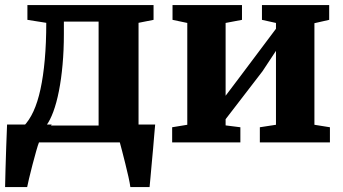

<svg xmlns="http://www.w3.org/2000/svg" viewBox="-22 -574 1384 774"><path d="M47.5 0V-64L72.5 -64.5Q95.5 -87.5 112.8 -125Q130 -162.5 141.2 -214.5Q152.5 -266.5 158.5 -333.5Q164.5 -400.5 164.5 -482L88.5 -494V-553.5H597V-494L536.5 -482V0ZM164.5 -68H375.5V-487H235.5V-437Q235.5 -371.5 230.2 -313.2Q225 -255 215.5 -207Q206 -159 193 -123.8Q180 -88.5 164.5 -68ZM-1.5 180Q-1 151.5 0.2 109.2Q1.5 67 3 19.5Q4.5 -28 6.5 -72H186.5L135.5 -1Q131 10 123.8 35.5Q116.5 61 108.8 90.8Q101 120.5 95.2 145.2Q89.5 170 87.5 180ZM503.5 180Q501.5 164.5 495.8 138.8Q490 113 483 85Q476 57 470 33.8Q464 10.5 461 0L425 -72H603.5Q602 -58 600 -32.2Q598 -6.5 595.2 24.8Q592.5 56 589.5 86.8Q586.5 117.5 584.5 142.5Q582.5 167.5 581 180Z M672 0V-61L733 -71V-481.5L673.5 -494V-553.5H953.5V-494L887.5 -481.5V-188L943 -261.5L1090.5 -458V-481.5L1034 -494V-553.5H1305V-494L1245.5 -480.5V-71L1308 -61V0H1025.5V-61L1090.5 -71V-369L1036 -286.5L887.5 -93.5V-68.5L947 -61V0Z"/></svg>

Font: Merriweather 24pt ExtraBold
Style: Regular
Weight: 800
Version: Version 2.100